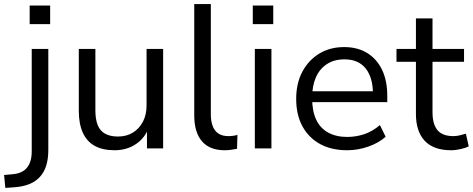

<svg xmlns="http://www.w3.org/2000/svg" viewBox="-76 -725 2310 938"><path d="M69 -607V-698H169V-607ZM-50 193 -56 130 -13 126Q33 122 56 94Q79 66 79 15V-486H160V7Q160 51 150 83.5Q140 116 119 139Q98 162 67 174.5Q36 187 -7 190Z M484 9Q425 9 386.5 -12.5Q348 -34 328.5 -77Q309 -120 309 -184V-486H390V-185Q390 -142 401.5 -113.5Q413 -85 438 -71.5Q463 -58 500 -58Q542 -58 573 -77Q604 -96 622 -130Q640 -164 640 -210V-486H721V0H642V-112H655Q635 -53 589.5 -22Q544 9 484 9Z M1022 9Q948 9 910.5 -35Q873 -79 873 -161V-705H954V-167Q954 -132 963.5 -108Q973 -84 992 -72Q1011 -60 1039 -60Q1051 -60 1062.5 -61.5Q1074 -63 1084 -66L1082 2Q1066 5 1051.5 7Q1037 9 1022 9Z M1159 -607V-698H1259V-607ZM1169 0V-486H1250V0Z M1620 9Q1543 9 1487.5 -21.5Q1432 -52 1401.5 -108Q1371 -164 1371 -242Q1371 -318 1401 -374.5Q1431 -431 1483.5 -463Q1536 -495 1605 -495Q1671 -495 1718 -466Q1765 -437 1790.5 -384Q1816 -331 1816 -257V-226H1433V-279H1762L1746 -266Q1746 -346 1710.5 -390.5Q1675 -435 1607 -435Q1556 -435 1520.5 -411.5Q1485 -388 1467 -346.5Q1449 -305 1449 -250V-244Q1449 -183 1468.5 -141Q1488 -99 1527 -77.5Q1566 -56 1620 -56Q1663 -56 1703.5 -69.5Q1744 -83 1780 -114L1808 -57Q1775 -27 1724 -9Q1673 9 1620 9Z M2128 9Q2042 9 1999 -37Q1956 -83 1956 -168V-423H1861V-486H1956V-635H2037V-486H2191V-423H2037V-176Q2037 -119 2061 -89.5Q2085 -60 2139 -60Q2155 -60 2171 -64Q2187 -68 2200 -72L2214 -10Q2201 -3 2176 3Q2151 9 2128 9Z"/></svg>

Font: NunitoSans1
Style: Book
Weight: 400
Designer: Vernon Adams
Foundry: Vernon Adams
Version: Version 3.101;gftools[0.9.27]